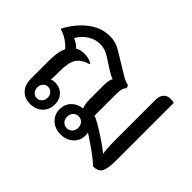

<svg xmlns="http://www.w3.org/2000/svg" viewBox="-108 -800 1047 1047"><g transform="rotate(45 415.0 -277.0)"><path d="M742 -550V-104Q742 -45 729 -19.5Q716 6 676 6Q655 -14 629.5 -33.5Q604 -53 544 -93L526 -105Q528 -93 528 -86Q528 -45 499.5 -18.5Q471 8 427 8Q383 8 354.5 -18.5Q326 -45 326 -86Q326 -124 350.5 -149.5Q375 -175 414 -179Q404 -203 404 -240V-350Q404 -388 415 -406Q396 -412 368 -430L306 -470Q269 -494 232 -494Q195 -494 161.5 -473Q128 -452 108 -416Q138 -403 156 -383Q178 -396 209 -396Q241 -396 268 -381V-375Q219 -361 199.5 -330Q180 -299 180 -235V-197Q180 -187 178 -167Q191 -172 206 -172Q243 -172 266.5 -148Q290 -124 290 -86Q290 -45 262.5 -18.5Q235 8 192 8Q149 8 123.5 -19Q98 -46 98 -92V-235Q98 -298 116 -339Q99 -359 74.5 -375Q50 -391 22 -399V-404Q60 -475 116.5 -518.5Q173 -562 238 -562Q283 -562 320 -540L440 -467Q463 -453 474.5 -448.5Q486 -444 498 -441L504 -425Q493 -415 489.5 -400Q486 -385 486 -354V-195Q502 -190 525 -177Q548 -164 592 -135Q644 -100 666 -82Q660 -118 660 -174V-493Q660 -521 674.5 -537.5Q689 -554 715 -554Q729 -554 742 -550ZM470 -86Q470 -106 458 -119Q446 -132 427 -132Q408 -132 396 -119Q384 -106 384 -86Q384 -66 396 -53Q408 -40 427 -40Q446 -40 458 -53Q470 -66 470 -86ZM196 -128Q179 -128 167.5 -115.5Q156 -103 156 -84Q156 -65 167.5 -52.5Q179 -40 196 -40Q213 -40 224.5 -52.5Q236 -65 236 -84Q236 -103 224.5 -115.5Q213 -128 196 -128Z"/></g></svg>

Font: Thasadith
Style: Bold
Weight: 700
Designer: Cadson Demak Co.,Ltd.
Foundry: Cadson Demak Co.,Ltd.
Version: Version 1.000; ttfautohint (v1.6)